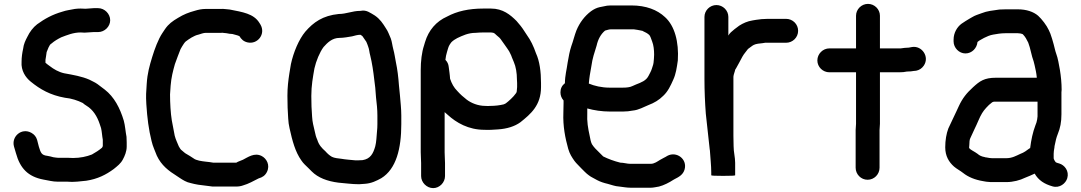

<svg xmlns="http://www.w3.org/2000/svg" viewBox="-20 -779 5564 988"><path d="M485 -737H462C450 -737 434.1 -734 420 -734C410.7 -734.7 402.3 -735 395 -735C384.3 -735 374.3 -734.3 365 -733C341.9 -727.9 322.4 -726.6 301 -719C249.1 -704.2 209.2 -681.8 171 -654C150.4 -638.2 132.5 -614.4 121 -590C111.1 -571.6 101.5 -551.3 99 -528C94.4 -507.2 91 -485 91 -461C87.5 -415.5 111.8 -380 138 -359C186.3 -319.5 239 -289.2 314 -276C347.7 -272.9 380.8 -261.6 406 -249C411.5 -243.5 418.8 -239.1 425 -235C458.4 -214.9 479.8 -180.7 493 -141L500 -120C504.4 -102.5 505.4 -78 509 -60V-27L505 -19C490.2 -6.3 471.1 6 453 16C426.3 26.7 392.3 34 356 34C348 33.3 339 33 329 33H279C275 33 271.3 32.7 268 32L254 30C245.3 27.3 235.3 25 224 23C192.6 19.5 189.6 6.2 180 -24L171 -59C166.3 -75 156.5 -87.2 141.5 -95.5C91.1 -123.5 37.6 -76.5 52 -25L62 9C83.2 86.7 123.8 129.9 203 145C229.4 149.1 249.1 156 279 156H329C337 156 344.3 156.3 351 157C369.9 157 388.5 154.6 404 153L424 151C482.7 142 525.4 120.1 565 91C584 75.5 601 62.9 612 42C621.8 24 632 0.5 632 -25V-46C632 -56 631.7 -65.7 631 -75C625.9 -100.6 623.7 -134.5 617 -158C597.5 -223 567.9 -280 519 -318C502.4 -331.5 495.3 -335 482 -346C466.9 -356.8 456.1 -360 440 -369C401.4 -385.9 357 -393.5 310 -402C281.4 -408.4 256.3 -423.2 236 -439C229.2 -444.5 220.5 -449.5 214 -456V-471C215.5 -483 218.8 -498 220 -511C226 -523.1 232.1 -548.5 245 -555C259.7 -567.9 276.8 -577.9 295 -587C324.3 -598 356.6 -612 395 -612C401 -612 407.7 -611.7 415 -611C430.6 -611 447.7 -614 462 -614H485C518 -614 547 -642 547 -675C547 -708 518 -737 485 -737Z M1320 -653 1315 -661C1285.5 -709.3 1227.4 -716.9 1162 -730L1142 -732C1132.7 -733.3 1123 -733.7 1113 -733H1039C1018.8 -733 1000.7 -729.1 984 -724C949.2 -714.5 925.4 -704.9 896 -687C866.9 -669.9 847.4 -655.6 829 -629L815 -608C794.2 -576.8 775.6 -526.4 763 -485C749.3 -440 738.4 -402 735 -348C732.1 -305 730.3 -288.2 733 -243C737.6 -171.4 745.1 -112.6 760 -53C766.2 -25.2 778.6 -1 787 22C810.4 71.8 847 99.9 892 128L904 136C920.6 147.1 940.2 159.3 961 163C985.9 170.1 1014 174.1 1043 177L1059 179C1068.3 181 1079 181.7 1091 181H1194C1208 181 1220.3 179 1231 175C1258.3 167.5 1285.2 151.9 1309 140C1309.7 139.3 1310.3 139 1311 139C1331 133.3 1344.4 124.1 1353.5 106C1371.3 70.3 1351.4 36.2 1326 23.5C1288.7 4.9 1255.2 30.4 1230 43C1219.6 48.2 1205.6 51.6 1196 58H1077C1070.3 56.7 1064 55.7 1058 55L1040 53C1018.4 50.6 989.7 47 976 36C963.1 26.6 952.3 21.3 939 13C930.7 8.9 924.6 1.7 917 -4C908.8 -9.4 905.2 -17.4 900 -26C893.3 -43.4 884.4 -59.6 879 -81C873.5 -108.7 869.4 -130.5 864 -160C858 -195.8 855 -250.4 855 -293C855.7 -305.7 856.7 -320.7 858 -338C861.6 -381.7 869.7 -412.1 880 -449C886.2 -468.7 902.9 -509.2 909 -526L917 -540C923.8 -550.7 927.7 -557.7 935 -565C952.1 -577.8 977.7 -596.1 1002 -601C1011.9 -603.8 1026.3 -610 1039 -610H1119C1121.7 -610.7 1124.3 -610.7 1127 -610L1146 -608C1155.5 -606.1 1166.5 -604 1176 -604C1186.9 -600.4 1201.5 -598.2 1212 -593C1221.7 -576.8 1233.5 -565.7 1253 -561C1304.9 -548.5 1349.2 -603.6 1320 -653Z M1723 -707C1640.9 -698.8 1592.9 -664.4 1551 -616C1517.9 -576.3 1490 -509.8 1477 -449L1469 -401C1463.4 -364.7 1459 -328.8 1459 -286C1459 -265.3 1459.3 -245 1460 -225C1462.7 -186.2 1462 -151 1470 -119C1484.3 -54.6 1499 2.2 1531 47C1541.8 63.2 1553.9 72.9 1567 86L1584 103C1616.7 135.7 1664 153.7 1722 161C1758.3 163.8 1789.5 169 1828 169C1838 168.3 1847.3 167.7 1856 167C1891.2 165 1917.4 151.4 1942 138C2019.2 90.5 2045 -15 2045 -140V-185C2045 -219 2040.6 -257 2038 -289L2033 -339C2029.7 -383 2025.5 -419.8 2017 -460C2012.4 -483.1 2010 -503.4 2004 -525C1998.6 -544.9 1997.5 -562.7 1991 -581C1982.2 -600.3 1977.2 -617.3 1966 -633C1949.7 -659.1 1935.6 -680.8 1909 -699C1886.7 -711.8 1865.5 -730.3 1835 -723H1833C1793.4 -723 1761.8 -707 1723 -707ZM1835 -600C1837.3 -598.4 1842.6 -595.4 1845 -593C1852.5 -582.5 1857.8 -573.6 1865 -564C1869 -556 1871.7 -547 1875 -538C1880.3 -524.7 1880.4 -509.5 1885 -494C1894.7 -455.1 1901.2 -410.9 1906 -368L1911 -328L1915 -277C1918.5 -248.9 1922 -215.2 1922 -185V-140C1922 -127.3 1921.3 -115 1920 -103C1917.7 -78.7 1916.9 -48 1911 -26C1900.4 11.2 1886.5 38.3 1846 45C1839.3 45 1832 45.3 1824 46H1808C1786.8 43.9 1757.5 41.9 1736 38C1721.1 36.3 1700.9 34.5 1688 28C1674.2 20.1 1664.3 10.6 1654 -1C1636.3 -16.7 1620.8 -33 1613 -59C1605.8 -75.2 1603.7 -83.8 1599 -106C1593.1 -131.8 1587.6 -150.1 1586 -179C1583.2 -210.6 1582 -249.5 1582 -285C1582 -338.9 1590 -381.1 1598 -427C1606.4 -464.9 1625.3 -510.7 1645 -537C1663.8 -557.9 1688.3 -584 1727 -584C1749.1 -584 1771.8 -588.9 1792 -592C1804 -595.3 1820.4 -600 1833 -600Z M2147 60V127C2147 160 2176 189 2209 189C2242 189 2270 160 2270 127V60C2270 44 2268 22.9 2268 5V-202C2272.7 -197.3 2278 -192.7 2284 -188C2327.8 -147.9 2390.3 -111 2473 -111C2495.8 -109.7 2520.3 -111.6 2541 -113C2589.4 -116 2628.9 -128.8 2658 -150C2711 -192.4 2764 -236.7 2764 -331V-352C2764 -409.2 2756.9 -464.5 2738 -505C2732.4 -521.9 2724.3 -541.4 2717 -556L2705 -578C2696.6 -590.6 2686.7 -605.3 2678 -619C2667 -636.8 2651.5 -656.2 2638 -671C2606.1 -702.9 2568 -735 2506 -735H2468C2391.2 -735 2331.2 -721 2281 -694C2224.5 -668.9 2185.6 -623.8 2167 -562L2162 -545C2150.3 -510 2145 -464.1 2145 -418V4C2145 23 2147 43 2147 60ZM2468 -612H2506C2508.7 -612 2511.3 -611.7 2514 -611C2522.6 -611 2530.3 -602.7 2536 -597C2545.9 -589.6 2554.3 -581.8 2561 -571C2571.2 -558.3 2580.4 -542.3 2590 -530L2600 -515C2604.6 -504.4 2610.3 -496.5 2614 -484L2624 -460C2634.7 -436 2640 -402.7 2640 -371C2640.7 -364.3 2641 -358 2641 -352V-331C2641 -327 2640.7 -323.3 2640 -320C2640 -316 2639.7 -312 2639 -308C2639 -307.3 2638.7 -306.3 2638 -305C2638 -301.8 2632.5 -296 2631 -294L2623 -284C2618.1 -277.5 2599.8 -261 2595 -257L2585 -249C2581.5 -245.5 2576.3 -244.2 2572 -242C2552.4 -237.1 2527.3 -234 2503 -234C2494.3 -233.3 2486 -233.3 2478 -234C2439.5 -234 2404.9 -248.8 2382 -266C2362.6 -281.1 2349.5 -292.8 2333 -311C2315.6 -328.4 2304.4 -348.9 2296 -374C2296 -383.3 2293.9 -394.2 2293 -405L2289 -435C2287.7 -449 2282 -461 2272 -471C2273.6 -487.1 2276.2 -497.8 2280 -511L2285 -528C2289.3 -543.2 2294.1 -550.2 2303 -562C2311.1 -570.1 2322.8 -577.9 2333 -583C2360 -595.5 2388.9 -610 2427 -610C2439.4 -611.1 2455.5 -612 2468 -612Z M3172 58C3140.2 50.1 3109.6 38.8 3084 26L3043 -15C3035.7 -22.3 3032.3 -28.2 3026 -37C3020.1 -48.7 3017.5 -63.7 3014 -82C3005.9 -119.3 2999.8 -152.7 3002 -197V-221C3036.1 -211.3 3077.4 -205 3119 -205H3185C3203.4 -205 3220.3 -206.9 3236 -210C3266.6 -212.8 3291.9 -228.4 3316 -238C3347.2 -249.7 3371.5 -264.5 3393 -286C3417.5 -308.8 3430.9 -338.3 3445 -370C3458.1 -398.9 3462.6 -430.4 3468 -468C3474 -563.4 3451.8 -646.2 3402 -691C3362.3 -728.3 3304.8 -751 3229 -751H3122C3110 -751 3097.7 -749.3 3085 -746L3065 -742C3050.3 -738.7 3035.7 -731.7 3021 -721C2988.7 -696.8 2962.6 -662.5 2946 -622C2936.9 -599.2 2929.1 -566.2 2920 -542C2911.6 -516.7 2906.1 -487.7 2901 -457C2896.4 -421.6 2887 -389.8 2887 -351C2871.7 -339 2864 -323.3 2864 -304C2864 -288 2869.3 -274 2880 -262V-249C2879.3 -231 2879 -214.3 2879 -199C2876.1 -128.9 2888.8 -67.8 2904 -13C2911.8 13.8 2923 30.4 2936 49C2945.9 62.6 2960.6 75.1 2972 88L2989 105C2996.3 112.3 3003.3 118.3 3010 123C3021.8 132.7 3039.1 139.3 3053 148C3068.7 156.4 3087.5 162.5 3107 167C3127.3 172.1 3143.2 179.5 3167 181C3187.1 183.2 3204.6 187 3226 187H3329C3342.7 187 3358.6 182.8 3371 181C3395.7 174.8 3424.9 159.7 3444 147C3446.7 145 3449 143.7 3451 143C3473.9 131.5 3494.7 120 3502.5 94C3518.8 39.5 3460.8 -2.5 3414 23C3402.3 30.8 3388.5 36 3376 44C3364.4 51 3347.2 64 3329 64H3223C3206.9 64 3189 58 3172 58ZM3122 -628H3242C3249.3 -626.7 3255 -625.8 3259 -625.5C3268.1 -624.7 3277.7 -621.2 3287 -620L3288 -619L3306 -610C3310.7 -607.3 3315.3 -604 3320 -600C3321.3 -598 3322.7 -596.3 3324 -595C3328.7 -587.2 3333 -572 3336 -565C3343.2 -547.1 3346 -522.2 3346 -498C3346 -483.9 3344.2 -468.1 3343 -456L3341 -446C3336 -431 3333 -418.3 3326 -405.5C3319.6 -393.8 3315.4 -382.4 3306 -373C3287.1 -354.1 3258.4 -348.2 3234 -336C3221.5 -329.7 3203.5 -328 3185 -328H3116C3076.6 -328 3037.7 -337.1 3010 -349C3011.3 -365 3013 -379.3 3015 -392L3023 -438C3028.8 -480.7 3038.7 -506.9 3050 -544C3057.5 -577.8 3072 -603.6 3094 -622H3095C3103.3 -623.7 3112.7 -628 3122 -628Z M3605 -692V-372C3605 -311.6 3607.8 -249.1 3612 -194C3619.5 -131.6 3624.7 -71.7 3632 -11C3632.7 -9 3633 -7 3633 -5C3635.2 33.8 3640 71.3 3640 109V123C3640 125 3660.3 126 3701 126C3742.3 126 3763 125 3763 123V59C3763 29.3 3755 4.1 3755 -27C3754.3 -44.3 3754 -62 3754 -80V-384C3754 -393.8 3763 -414.7 3763 -420C3764.3 -422 3766 -424.7 3768 -428C3780.9 -452.3 3788 -463.1 3800 -487C3809.4 -503.9 3818.3 -511.8 3829 -527C3840.9 -534.9 3849.3 -543.2 3859 -548C3871.2 -554.1 3888.5 -555.1 3905 -557L3917 -559H4025C4059.1 -559 4087 -586.5 4087 -620.5C4087 -654.5 4059.1 -682 4025 -682H3930C3922.7 -682 3915.7 -681.7 3909 -681C3901.7 -681 3894.3 -680.3 3887 -679L3871 -677C3865 -675.7 3859 -674.7 3853 -674C3825.9 -669.8 3803.5 -659.4 3784 -647L3760 -629C3746.5 -618.2 3733.8 -607.7 3728 -596V-692C3728 -725.3 3700 -753 3666.5 -753C3633 -753 3605 -725.3 3605 -692Z M4385 -698V-530H4248C4214.1 -530 4186 -501.6 4186 -468C4186 -434.4 4214.1 -407 4248 -407H4385V-142C4385 -132.3 4383 -119.5 4383 -110V84C4383 118.1 4410.5 146 4444.5 146C4478.5 146 4506 118.1 4506 84V-110C4506 -119.3 4508 -131.6 4508 -142V-407H4606C4622 -407 4634.7 -408 4648 -411H4651C4661.7 -411 4672.3 -412 4683 -414L4694 -415C4710.7 -418.3 4723.8 -427 4733.5 -441C4764.8 -486.4 4724.1 -545.5 4673 -537L4662 -535C4660 -534.3 4658.3 -534 4657 -534C4641.8 -534 4627.5 -531.6 4615 -530H4508V-698C4508 -731.3 4480 -759 4446.5 -759C4413 -759 4385 -731.3 4385 -698Z M5402 36V12C5402.7 7.3 5403 2.7 5403 -2C5404.3 -8 5405.3 -14.3 5406 -21C5406 -25 5406.7 -29.3 5408 -34C5412.1 -54.7 5415.6 -70.6 5423 -89C5435.7 -119.9 5442 -150.4 5442 -191V-304C5442 -308 5442.3 -312.3 5443 -317C5443 -350.7 5439.4 -387.6 5434 -420C5429.2 -446.3 5423.8 -480.1 5415 -503C5409.9 -516.5 5406.3 -535.9 5402 -551L5394 -579C5390.7 -589.7 5387.7 -598.7 5385 -606L5377 -624C5365.9 -648.5 5341.2 -680.6 5322 -698C5298.2 -718.6 5261.5 -731 5218 -731H5155C5145 -731 5134.3 -730.7 5123 -730C5088.8 -725.1 5058.2 -722.2 5031 -711C5013.2 -704.5 4997.6 -700 4983 -691L4969 -683C4958.1 -677.1 4938.5 -664 4928 -657C4905.9 -640.7 4887 -611 4887 -575V-566C4887 -533 4915 -504 4948 -504C4981.6 -504 5007.4 -531.8 5010 -563C5014.4 -567.4 5022.2 -572.1 5026 -574L5044 -584C5056.4 -590.2 5074.4 -598.6 5091 -601C5109.7 -604.4 5130.6 -608 5153 -608H5218C5221.3 -608 5224.7 -607.7 5228 -607C5233.5 -607 5238.7 -604.1 5243 -603C5256.2 -589.8 5263 -576 5271 -560C5282.7 -530.8 5287.6 -492.6 5299 -463L5304 -443C5308.8 -420.8 5312.9 -404.8 5315 -382V-379H5105C5044.8 -379 5021.5 -361.6 4987 -330C4953.5 -299.4 4933.1 -273.9 4914 -233L4902 -207C4887.7 -178.4 4874 -146.1 4860 -118C4849.9 -91.7 4844 -57.1 4844 -21C4844 24.1 4863 54.9 4889 78C4902.8 90 4922.3 100 4936 111C4962.4 132.1 4997.6 146.3 5038 153L5055 156C5062.3 156.7 5070 157.3 5078 158H5159C5193.4 158 5229.5 148.3 5254 136C5269.7 129.7 5289.7 121.6 5303 115L5304 114C5324 148.9 5354.3 168.1 5396 180C5432.7 190.7 5464.1 164.9 5472 138C5482.9 100.8 5457.9 69.8 5430 62C5424.7 60.5 5419.8 59.4 5415 57H5414C5409 52 5403.7 43 5402 36ZM5319 -256V-180L5317 -164C5315.2 -153.2 5312.5 -144.1 5308 -134C5294.4 -97.8 5286.3 -59.7 5281 -17L5277 -15L5256 0C5248.1 4.7 5241 9.3 5230 13C5209.3 22.5 5188 35 5159 35H5084C5080 35 5076 34.7 5072 34L5055 31C5051.7 31 5048.7 30.3 5046 29C5033.8 27.3 5018.9 20.9 5011 13C5003.7 7.7 4994.7 2 4984 -4C4977.6 -8 4970.1 -11.9 4967 -18V-21C4967 -24.3 4967.3 -28.3 4968 -33C4968 -45.2 4968.9 -62.3 4974 -70C4986 -98.1 5002.2 -128.7 5014 -157L5024 -179C5037.2 -205.4 5047.3 -217.3 5069 -239C5076.3 -245 5082 -249.7 5086 -253L5092 -255C5092.7 -255.7 5093.3 -256 5094 -256Z"/></svg>

Font: Smoothie
Style: Regular
Weight: 400
Foundry: Cannot Into Space Fonts
Version: Version 0.8